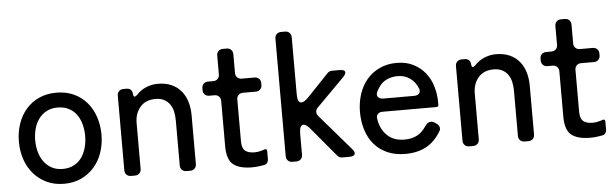

<svg xmlns="http://www.w3.org/2000/svg" viewBox="-47 -881 3390 1056"><g transform="rotate(-5 1648.0 -353.0)"><path d="M269 11Q215 11 172.5 -9.5Q130 -30 100.5 -64.5Q71 -99 56 -144.5Q41 -190 41 -241Q41 -293 56.5 -339Q72 -385 101.5 -419Q131 -453 173 -472.5Q215 -492 269 -492Q324 -492 366.5 -472Q409 -452 438 -417.5Q467 -383 482 -337.5Q497 -292 497 -241Q497 -189 481.5 -143Q466 -97 436.5 -63Q407 -29 365 -9Q323 11 269 11ZM269 -71Q305 -71 331.5 -85.5Q358 -100 374.5 -124Q391 -148 399 -178.5Q407 -209 407 -241Q407 -274 399 -304.5Q391 -335 374.5 -358.5Q358 -382 331.5 -396Q305 -410 269 -410Q233 -410 207 -395.5Q181 -381 164 -357.5Q147 -334 139 -303.5Q131 -273 131 -241Q131 -209 139 -178.5Q147 -148 164 -124Q181 -100 207 -85.5Q233 -71 269 -71Z M605 -34V-446Q605 -461 614.5 -470.5Q624 -480 639 -480H655Q686 -480 689 -449Q690 -433 697 -433Q703 -433 711 -441Q734 -466 765 -479Q796 -492 829 -492Q872 -492 904 -478Q936 -464 957.5 -438.5Q979 -413 989.5 -378.5Q1000 -344 1000 -303V-34Q1000 -19 990.5 -9.5Q981 0 966 0H945Q930 0 920.5 -9.5Q911 -19 911 -34V-284Q911 -309 906 -331.5Q901 -354 889 -371.5Q877 -389 857.5 -399.5Q838 -410 810 -410Q755 -410 725 -375Q695 -340 695 -287V-34Q695 -19 685.5 -9.5Q676 0 661 0H639Q624 0 614.5 -9.5Q605 -19 605 -34Z M1307 11Q1237 11 1203 -16.5Q1169 -44 1169 -117V-368Q1169 -383 1159.5 -392.5Q1150 -402 1135 -402H1106Q1091 -402 1081.5 -411.5Q1072 -421 1072 -436V-446Q1072 -461 1081.5 -470.5Q1091 -480 1106 -480H1135Q1150 -480 1159.5 -489.5Q1169 -499 1169 -514V-618Q1169 -633 1178.5 -642.5Q1188 -652 1203 -652H1224Q1239 -652 1248.5 -642.5Q1258 -633 1258 -618V-514Q1258 -499 1267.5 -489.5Q1277 -480 1292 -480H1363Q1378 -480 1387.5 -470.5Q1397 -461 1397 -446V-436Q1397 -421 1387.5 -411.5Q1378 -402 1363 -402H1292Q1277 -402 1267.5 -392.5Q1258 -383 1258 -368V-136Q1258 -99 1275.5 -84.5Q1293 -70 1328 -70Q1347 -70 1366 -76Q1373 -77 1382 -81Q1397 -86 1397 -70V-25Q1397 -16 1391.5 -7.5Q1386 1 1377 3Q1372 4 1367 5Q1362 6 1356 7Q1333 11 1307 11Z M1496 -34V-683Q1496 -698 1505.5 -707.5Q1515 -717 1530 -717H1552Q1567 -717 1576.5 -707.5Q1586 -698 1586 -683V-367Q1586 -321 1608 -321Q1623 -321 1645 -343L1766 -470Q1776 -480 1790 -480H1832Q1858 -480 1862 -469Q1866 -458 1849 -440L1695 -285Q1685 -275 1684.5 -262.5Q1684 -250 1693 -239L1863 -42Q1880 -23 1874.5 -11.5Q1869 0 1844 0H1805Q1789 0 1779 -12L1646 -171Q1624 -198 1608 -198Q1586 -198 1586 -149V-34Q1586 -19 1576.5 -9.5Q1567 0 1552 0H1530Q1515 0 1505.5 -9.5Q1496 -19 1496 -34Z M2154 11Q2096 11 2053 -8.5Q2010 -28 1981.5 -61.5Q1953 -95 1938.5 -141Q1924 -187 1924 -240Q1924 -292 1939 -338Q1954 -384 1982.5 -418Q2011 -452 2053 -472Q2095 -492 2149 -492Q2200 -492 2239 -472.5Q2278 -453 2304.5 -420.5Q2331 -388 2344 -345Q2357 -302 2357 -255V-243Q2357 -231 2345 -231H2047Q2031 -231 2022 -221.5Q2013 -212 2015 -196Q2023 -139 2059 -103.5Q2095 -68 2155 -68Q2197 -68 2226 -84Q2255 -100 2277 -134Q2290 -153 2308 -153Q2319 -153 2329 -146L2339 -139Q2350 -132 2353.5 -120Q2357 -108 2350 -97Q2317 -41 2268 -15Q2219 11 2154 11ZM2058 -303H2229Q2247 -303 2256.5 -313.5Q2266 -324 2259 -341Q2245 -377 2216 -398Q2187 -419 2148 -419Q2097 -419 2062 -390Q2042 -371 2028 -342Q2021 -325 2030 -314Q2039 -303 2058 -303Z M2472 -34V-446Q2472 -461 2481.5 -470.5Q2491 -480 2506 -480H2522Q2553 -480 2556 -449Q2557 -433 2564 -433Q2570 -433 2578 -441Q2601 -466 2632 -479Q2663 -492 2696 -492Q2739 -492 2771 -478Q2803 -464 2824.5 -438.5Q2846 -413 2856.5 -378.5Q2867 -344 2867 -303V-34Q2867 -19 2857.5 -9.5Q2848 0 2833 0H2812Q2797 0 2787.5 -9.5Q2778 -19 2778 -34V-284Q2778 -309 2773 -331.5Q2768 -354 2756 -371.5Q2744 -389 2724.5 -399.5Q2705 -410 2677 -410Q2622 -410 2592 -375Q2562 -340 2562 -287V-34Q2562 -19 2552.5 -9.5Q2543 0 2528 0H2506Q2491 0 2481.5 -9.5Q2472 -19 2472 -34Z M3174 11Q3104 11 3070 -16.5Q3036 -44 3036 -117V-368Q3036 -383 3026.5 -392.5Q3017 -402 3002 -402H2973Q2958 -402 2948.5 -411.5Q2939 -421 2939 -436V-446Q2939 -461 2948.5 -470.5Q2958 -480 2973 -480H3002Q3017 -480 3026.5 -489.5Q3036 -499 3036 -514V-618Q3036 -633 3045.5 -642.5Q3055 -652 3070 -652H3091Q3106 -652 3115.5 -642.5Q3125 -633 3125 -618V-514Q3125 -499 3134.5 -489.5Q3144 -480 3159 -480H3230Q3245 -480 3254.5 -470.5Q3264 -461 3264 -446V-436Q3264 -421 3254.5 -411.5Q3245 -402 3230 -402H3159Q3144 -402 3134.5 -392.5Q3125 -383 3125 -368V-136Q3125 -99 3142.5 -84.5Q3160 -70 3195 -70Q3214 -70 3233 -76Q3240 -77 3249 -81Q3264 -86 3264 -70V-25Q3264 -16 3258.5 -7.5Q3253 1 3244 3Q3239 4 3234 5Q3229 6 3223 7Q3200 11 3174 11Z"/></g></svg>

Font: Higure Gothic Medium
Style: Regular
Weight: 500
Designer: Yoshimichi Ohira
Foundry: Positype
Version: Version 1.000